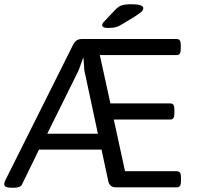

<svg xmlns="http://www.w3.org/2000/svg" viewBox="-29 -884 964 906"><path d="M-9 -15Q-9 -23 -5 -31L316 -673Q323 -687 333 -693.5Q343 -700 359 -700H804Q815 -700 819.5 -693Q824 -686 824 -670V-654Q824 -638 819.5 -631Q815 -624 804 -624H442L492 -396H774Q785 -396 789.5 -389Q794 -382 794 -366V-350Q794 -334 789.5 -327Q785 -320 774 -320H508L561 -76H805Q816 -76 820.5 -69Q825 -62 825 -46V-30Q825 -14 820.5 -7Q816 0 805 0H518Q488 0 482 -29L450 -178H155L75 -14Q68 2 35 2H30Q8 2 -0.5 -2Q-9 -6 -9 -15ZM433 -253 369 -552 365 -610H363L342 -552L194 -253ZM453 -765Q453 -773 464 -784L518 -841Q531 -854 546.5 -859Q562 -864 594 -864Q618 -864 632.5 -859.5Q647 -855 647 -846Q647 -837 639.5 -829.5Q632 -822 607 -806L553 -773Q532 -760 518 -756Q504 -752 479 -752Q467 -752 460 -755.5Q453 -759 453 -765Z"/></svg>

Font: Asap-Regular
Style: Regular
Weight: 400
Designer: Pablo Cosgaya
Foundry: Omnibus-Type
Version: Version 2.000; ttfautohint (v1.8)